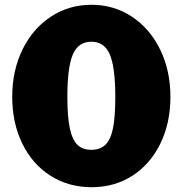

<svg xmlns="http://www.w3.org/2000/svg" viewBox="-20 -773 762 801"><path d="M691 -369Q691 -260 649 -174Q607 -88 532.5 -40Q458 8 362 8Q266 8 190.5 -40Q115 -88 73 -174Q31 -260 31 -369Q31 -478 73.5 -565.5Q116 -653 191.5 -703Q267 -753 362 -753Q456 -753 531 -703Q606 -653 648.5 -565.5Q691 -478 691 -369ZM461 -368Q461 -493 438 -546Q415 -599 361 -599Q307 -599 284 -546Q261 -493 261 -368Q261 -287 271 -239Q281 -191 302.5 -169.5Q324 -148 361 -148Q398 -148 420 -169.5Q442 -191 451.5 -238.5Q461 -286 461 -368Z"/></svg>

Font: Libre Franklin Black
Style: Regular
Weight: 900
Designer: Pablo Impallari, Rodrigo Fuenzalida
Foundry: Impallari Type
Version: Version 1.002; ttfautohint (v1.5)